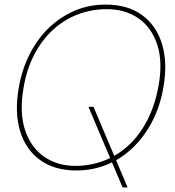

<svg xmlns="http://www.w3.org/2000/svg" viewBox="-20 -732 765 838"><path d="M515 86 366 -266H388L537 86ZM313 12Q218 12 155 -33.5Q92 -79 67.5 -160.5Q43 -242 62 -350Q76 -430 110 -496.5Q144 -563 194 -611Q244 -659 306.5 -685.5Q369 -712 441 -712Q538 -712 600.5 -666Q663 -620 687.5 -538.5Q712 -457 693 -350Q679 -269 645 -203Q611 -137 561 -88.5Q511 -40 448 -14Q385 12 313 12ZM309 -8Q375 -8 434.5 -31Q494 -54 542 -98.5Q590 -143 623.5 -208.5Q657 -274 672 -358Q691 -463 666 -538Q641 -613 583.5 -652.5Q526 -692 446 -692Q380 -692 320.5 -669.5Q261 -647 212.5 -603Q164 -559 130.5 -495.5Q97 -432 83 -350Q64 -242 89 -165.5Q114 -89 172 -48.5Q230 -8 309 -8Z"/></svg>

Font: DM Sans 9pt Thin
Style: Italic
Weight: 250
Italic angle: -10°
Version: Version 4.004;gftools[0.9.30]